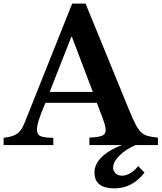

<svg xmlns="http://www.w3.org/2000/svg" viewBox="-33 -800 891 1059"><path d="M-13 0V-40Q35 -45 60 -61.5Q85 -78 102 -121L365 -780H439L678 -196Q699 -145 714 -115.5Q729 -86 745 -71Q761 -56 782.5 -50Q804 -44 838 -41V0H460V-41Q508 -43 529 -51Q550 -59 550 -83Q550 -97 543 -119.5Q536 -142 524 -173L501 -233H218Q171 -127 171 -86Q171 -56 193.5 -48Q216 -40 261 -40V0ZM241 -293H479L364 -596H360ZM729 116 764 152Q697 239 598 239Q488 239 488 151Q488 104 531 63.5Q574 23 653 -5H715V0Q660 24 625.5 58.5Q591 93 591 124Q591 143 604.5 156Q618 169 640 169Q662 169 686 155Q710 141 729 116Z"/></svg>

Font: Libre Baskerville
Style: Bold
Weight: 700
Designer: Pablo Impallari, Rodrigo Fuenzalida
Foundry: Pablo Impallari, Rodrigo Fuenzalida
Version: Version 1.051; ttfautohint (v1.8.4.7-5d5b)